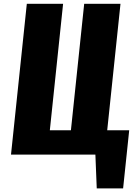

<svg xmlns="http://www.w3.org/2000/svg" viewBox="-20 -830 741 1031"><path d="M499.5 181.6H641.1L673.8 -130.4H555.7L627 -809.6H432.1L360.8 -130.4H247.6L318.8 -809.6H124L39.1 0H492.2Z"/></svg>

Font: Oswald
Style: Heavy
Weight: 800
Designer: Vernon Adams
Foundry: Vernon Adams
Version: 3.0; ttfautohint (v0.95.6-bc232) -l 8 -r 50 -G 200 -x 0 -w "